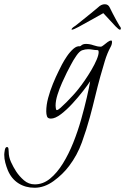

<svg xmlns="http://www.w3.org/2000/svg" viewBox="-209 -553 590 905"><path d="M-46 332Q-89 332 -122 311Q-155 290 -172 250Q-179 233 -184 214Q-189 195 -189 176Q-189 170 -186.5 155Q-184 140 -176 140Q-170 140 -169 149Q-168 158 -168 162Q-168 187 -157 211Q-146 235 -133 255Q-118 278 -96 297Q-74 316 -45 316Q-6 316 27 289Q60 262 87.5 217.5Q115 173 136.5 119Q158 65 173.5 10Q189 -45 200 -92.5Q211 -140 216 -170Q205 -153 182.5 -124Q160 -95 132.5 -65Q105 -35 78 -14.5Q51 6 31 6Q16 6 12.5 -4.5Q9 -15 9 -28Q9 -58 18 -91.5Q27 -125 40.5 -158Q54 -191 67 -217Q72 -228 82.5 -248Q93 -268 107 -288.5Q121 -309 137 -323Q153 -337 168 -335L172 -337Q177 -342 183 -344Q189 -346 196 -346Q214 -346 232 -339.5Q250 -333 266 -333Q271 -333 280 -340.5Q289 -348 298.5 -355Q308 -362 315 -362Q319 -362 319 -356Q319 -344 313 -333Q296 -302 285 -265Q274 -228 264 -193Q251 -146 239.5 -98Q228 -50 215 -2Q199 57 177 118Q155 179 117 229Q87 269 43.5 300.5Q0 332 -46 332ZM59 -34Q64 -34 76 -44.5Q88 -55 104 -71Q120 -87 135.5 -104Q151 -121 161 -134Q174 -150 190.5 -174Q207 -198 222 -223.5Q237 -249 246.5 -271.5Q256 -294 256 -307Q256 -314 254 -315.5Q252 -317 248 -317Q238 -317 227.5 -319Q217 -321 206 -321Q193 -321 178 -316Q166 -312 151 -290.5Q136 -269 124 -245.5Q112 -222 106 -211Q96 -191 83.5 -163Q71 -135 62 -106.5Q53 -78 53 -55Q53 -53 54 -43.5Q55 -34 59 -34ZM130 -413Q130 -413 129 -413.5Q128 -414 128 -415Q130 -420 136.5 -425Q143 -430 147 -432Q159 -442 179.5 -458Q200 -474 220.5 -491Q241 -508 253 -518Q268 -533 285 -533Q301 -533 308 -518Q313 -508 321.5 -491Q330 -474 339 -458Q348 -442 354 -432Q356 -430 359 -425Q362 -420 360 -415Q358 -413 356 -413Q351 -413 335.5 -429Q320 -445 303.5 -463.5Q287 -482 278 -491Q251 -476 219 -458Q187 -440 162 -426.5Q137 -413 130 -413Z"/></svg>

Font: Moon Dance
Style: Regular
Weight: 400
Designer: Robert E. Leuschke
Foundry: Robert E. Leuschke
Version: Version 1.010; ttfautohint (v1.8.3)